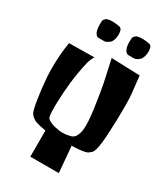

<svg xmlns="http://www.w3.org/2000/svg" viewBox="-213 -967 928 1065"><g transform="rotate(30 251.0 -434.5)"><path d="M245.6 -852.5Q248 -842.3 248.8 -830.1Q249.5 -817.9 246.3 -802.2Q243.2 -786.6 234.9 -775.4Q230.5 -770 225.1 -766.6L211.9 -758.8Q204.1 -754.9 196.8 -754.9H196.3H164.1H163.1Q152.3 -754.9 145 -763.2Q129.9 -781.2 129.9 -820.3L130.4 -843.8V-844.2Q130.4 -847.2 130.9 -848.1Q133.3 -855 139.9 -861.3Q146.5 -867.7 153.3 -869.1Q167 -872.6 181.2 -872.6Q207.5 -872.6 229.5 -867.7Q234.9 -866.7 239.5 -862.1Q244.1 -857.4 245.6 -852.5ZM436.5 -852.5Q439 -842.3 439.7 -830.1Q440.4 -817.9 437 -802.2Q433.6 -786.6 425.3 -775.4Q420.4 -769.5 416 -766.6L402.8 -758.8Q395 -754.9 387.2 -754.9H355H354Q343.3 -754.9 335.9 -763.2Q320.3 -781.7 320.3 -820.3L321.3 -844.2Q321.3 -847.2 321.8 -848.1Q324.2 -855 330.8 -861.3Q337.4 -867.7 344.2 -869.1Q357.9 -872.6 372.1 -872.6Q398.4 -872.6 420.4 -867.7Q425.8 -866.7 430.4 -862.1Q435.1 -857.4 436.5 -852.5ZM163.1 -162.6Q130.9 -167.5 104.5 -175.3Q91.8 -178.2 78.1 -188Q64.5 -197.8 58.1 -208.5Q49.3 -221.2 39.1 -283.7Q28.8 -346.2 22.5 -426.8Q21 -451.2 21 -485.4Q21 -567.9 34.2 -647.9L195.3 -649.9Q183.1 -629.9 177.2 -610.4Q158.7 -535.2 149.9 -456.1Q143.6 -399.4 141.4 -329.6Q139.2 -259.8 146 -235.8Q159.2 -211.4 230 -200.2Q240.7 -199.2 249 -199.2Q274.9 -199.2 301.3 -206.5Q302.7 -206.5 305.2 -207.3Q307.6 -208 314.2 -211.9Q320.8 -215.8 325.9 -222.7Q331.1 -229.5 336.2 -243.4Q341.3 -257.3 343.3 -275.9Q347.2 -318.8 335.4 -403.8Q323.7 -488.8 311 -554.7L280.3 -694.8L462.9 -688.5L475.6 -573.7Q480 -526.9 477.5 -425.8Q475.1 -324.7 469.2 -267.6Q465.8 -233.4 460 -215.1Q454.1 -196.8 449.5 -191.9Q444.8 -187 431.6 -177.2Q422.9 -170.9 397.7 -167.2Q372.6 -163.6 351.6 -163.1L331.1 -162.6L345.7 4.9H163.1Z"/></g></svg>

Font: Some Time Later
Style: Regular
Weight: 400
Version: Version 003.300